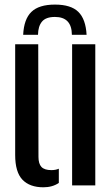

<svg xmlns="http://www.w3.org/2000/svg" viewBox="-20 -788 478 816"><path d="M44.5 -129.5V-600H142.5L143.5 -121.5Q143.5 -92 156.2 -78.5Q169 -65 198.5 -65Q216.5 -65 230 -71V-10.5Q202.5 8 164.5 8Q106.5 8 75.5 -24.2Q44.5 -56.5 44.5 -129.5ZM286.5 0V-600H385V0ZM213.5 -768.5Q145.5 -768.5 113.5 -737.5Q81.5 -706.5 78.5 -640H141.5Q142 -676.5 158.5 -696.2Q175 -716 213.5 -716Q285 -716 285.5 -640H348Q344.5 -706.5 313 -737.5Q281.5 -768.5 213.5 -768.5Z"/></svg>

Font: Big Shoulders Stencil Text SemiBold
Style: Regular
Weight: 600
Designer: Patric King
Foundry: XO Type Co
Version: Version 1.000